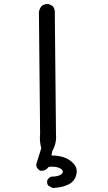

<svg xmlns="http://www.w3.org/2000/svg" viewBox="-20 -821 540 956"><path d="M242.2 115.2 220.7 103.5Q212.9 93.8 214.8 78.1Q220.7 64.5 234.4 58.6Q274.4 58.6 287.6 44.4Q300.8 30.3 280.8 18.1Q260.7 5.9 222.7 9.8Q207 31.2 181.6 29.3Q168 23.4 162.1 9.8L160.2 -2L185.5 -83Q175.8 -118.2 179.7 -157.2L173.8 -759.8Q175.8 -777.3 187.5 -791Q201.2 -802.7 222.7 -800.8L242.2 -791Q254.9 -775.4 252.9 -753.9L258.8 -151.4Q262.7 -108.4 240.2 -68.4L236.3 -46.9Q268.6 -46.9 296.9 -38.1Q325.2 -29.3 346.7 -5.9Q368.2 17.6 359.4 50.8Q350.6 84 318.4 98.6Q286.1 113.3 242.2 115.2Z"/></svg>

Font: NaikaiFont
Style: Regular
Weight: 400
Version: Version 1.67